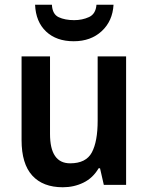

<svg xmlns="http://www.w3.org/2000/svg" viewBox="-20 -780 626 810"><path d="M512 -542V0H418L402 -70H396Q372 -29 332 -9.5Q292 10 245 10Q161 10 116 -39.5Q71 -89 71 -189V-542H191V-215Q191 -91 276 -91Q343 -91 367.5 -137Q392 -183 392 -271V-542ZM459 -760Q455 -691 409 -648.5Q363 -606 291 -606Q218 -606 174.5 -647Q131 -688 128 -760H199Q201 -720 227.5 -707.5Q254 -695 293 -695Q327 -695 355.5 -708Q384 -721 387 -760Z"/></svg>

Font: Noto Sans Malayalam SemiCondensed SemiBold
Style: Regular
Weight: 600
Width: 4
Designer: Jelle Bosma - Monotype Design Team
Foundry: Monotype Imaging Inc.
Version: Version 2.104; ttfautohint (v1.8.4.7-5d5b)